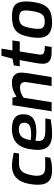

<svg xmlns="http://www.w3.org/2000/svg" viewBox="927 -1653 732 2626"><g transform="rotate(-90 1293.0 -340.0)"><path d="M272 6Q214 6 170 -12Q126 -30 102.5 -73Q79 -116 79 -194Q79 -212 81.5 -236.5Q84 -261 88 -289Q103 -382 137 -437Q171 -492 222 -517Q273 -542 337 -542Q379 -542 427 -535Q475 -528 518 -518L506 -446H364Q320 -446 289.5 -428Q259 -410 239.5 -370.5Q220 -331 209 -267Q205 -246 203.5 -230.5Q202 -215 202 -205Q202 -161 214.5 -135.5Q227 -110 251.5 -99Q276 -88 311 -88H459L448 -18Q415 -7 372.5 -0.5Q330 6 272 6Z M770 6Q693 6 646 -16.5Q599 -39 577.5 -83Q556 -127 556 -190Q556 -218 559 -244.5Q562 -271 566 -296Q579 -381 614 -435.5Q649 -490 706.5 -516.5Q764 -543 843 -543Q884 -543 920 -536Q956 -529 983.5 -512Q1011 -495 1027 -464.5Q1043 -434 1043 -388Q1043 -333 1024 -297.5Q1005 -262 971.5 -243Q938 -224 895 -216.5Q852 -209 805 -209Q765 -209 732 -212.5Q699 -216 681 -221Q679 -210 678.5 -198.5Q678 -187 678 -176Q678 -129 710.5 -107.5Q743 -86 818 -86H986L974 -13Q938 -6 884 0Q830 6 770 6ZM771 -280Q823 -280 857.5 -289Q892 -298 910 -319Q928 -340 928 -375Q928 -413 905 -430.5Q882 -448 835 -448Q789 -448 759.5 -429.5Q730 -411 713.5 -375Q697 -339 689 -287Q706 -284 727.5 -282Q749 -280 771 -280Z M1084 0 1168 -536H1270L1283 -480Q1321 -506 1370 -524.5Q1419 -543 1477 -543Q1523 -543 1553.5 -527Q1584 -511 1598.5 -483.5Q1613 -456 1613 -420Q1613 -405 1611.5 -384.5Q1610 -364 1603 -316L1552 0H1429L1478 -312Q1481 -336 1482.5 -347Q1484 -358 1484 -365Q1484 -394 1467 -413Q1450 -432 1408 -432Q1368 -432 1335 -419Q1302 -406 1269 -383L1208 0Z M1886 0Q1810 0 1772 -29.5Q1734 -59 1734 -119Q1734 -138 1736.5 -160.5Q1739 -183 1743 -210L1784 -436H1699L1712 -516L1803 -536L1844 -686H1941L1917 -536H2053L2038 -436H1902L1866 -209Q1864 -198 1861.5 -181.5Q1859 -165 1859 -152Q1859 -125 1873 -112.5Q1887 -100 1916 -97L1978 -91L1963 0Z M2295 6Q2229 6 2183 -14Q2137 -34 2113 -74.5Q2089 -115 2089 -179Q2089 -206 2091 -230.5Q2093 -255 2097 -279Q2110 -360 2132 -411Q2154 -462 2188 -490.5Q2222 -519 2269.5 -530.5Q2317 -542 2381 -542Q2462 -542 2506.5 -521Q2551 -500 2568.5 -457Q2586 -414 2586 -349Q2586 -325 2584 -298Q2582 -271 2577 -242Q2562 -144 2528 -90Q2494 -36 2437.5 -15Q2381 6 2295 6ZM2309 -94Q2341 -94 2365 -101Q2389 -108 2405.5 -125.5Q2422 -143 2433.5 -176Q2445 -209 2454 -260Q2458 -289 2460.5 -311.5Q2463 -334 2463 -354Q2463 -404 2440 -424Q2417 -444 2364 -444Q2330 -444 2306.5 -436Q2283 -428 2266 -408.5Q2249 -389 2238 -352.5Q2227 -316 2218 -260Q2215 -238 2213 -219.5Q2211 -201 2211 -184Q2211 -148 2223 -128.5Q2235 -109 2256.5 -101.5Q2278 -94 2309 -94Z"/></g></svg>

Font: Exo Thin SemiBold
Style: Italic
Weight: 600
Italic angle: -9°
Version: Version 2.000